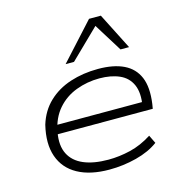

<svg xmlns="http://www.w3.org/2000/svg" viewBox="-111 -861 940 973"><g transform="rotate(-15 358.5 -374.5)"><path d="M345 8Q245 8 179.5 -28Q114 -64 90 -132.5Q66 -201 89 -296Q110 -365 158 -410.5Q206 -456 273.5 -478Q341 -500 420 -500Q501 -500 554 -474.5Q607 -449 629.5 -396Q652 -343 640 -257L636 -233H115L122 -280H620L589 -258Q601 -327 582 -370Q563 -413 519 -432.5Q475 -452 414 -452Q350 -452 291.5 -430Q233 -408 193 -362Q153 -316 140 -247L139 -242Q127 -175 149.5 -130.5Q172 -86 224 -64Q276 -42 353 -42Q410 -42 468.5 -56Q527 -70 583 -106L604 -63Q557 -28 487.5 -10Q418 8 345 8ZM268 -566 442 -757H504L601 -566H556L464 -714L312 -566Z"/></g></svg>

Font: Nunito Sans 7pt Expanded ExtraLight
Style: Italic
Weight: 250
Width: 7
Italic angle: -9°
Designer: Vernon Adams
Foundry: Vernon Adams
Version: Version 3.101;gftools[0.9.27]